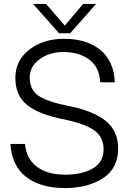

<svg xmlns="http://www.w3.org/2000/svg" viewBox="-20 -941 658 975"><path d="M305 -744Q422 -744 490.5 -686.5Q559 -629 563 -523H489Q485 -600 433 -638.5Q381 -677 302 -677Q232 -677 181.5 -640.5Q131 -604 131 -547Q131 -485 176 -454.5Q221 -424 328 -403Q454 -378 517 -327Q580 -276 580 -187Q580 -86 503 -36Q426 14 310 14Q187 14 113.5 -42Q40 -98 33 -210H107Q114 -135 167 -94.5Q220 -54 312 -54Q396 -54 451 -85.5Q506 -117 506 -183Q506 -245 458.5 -279Q411 -313 304 -335Q177 -360 117.5 -408Q58 -456 58 -545Q58 -634 129 -689Q200 -744 305 -744ZM148 -921H214L309 -811L402 -921H468L336 -772H280Z"/></svg>

Font: Nacelle Light
Style: Regular
Weight: 300
Designer: Sora Sagano
Foundry: Sora Sagano
Version: Version 1.000;FEAKit 1.0